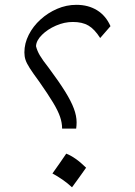

<svg xmlns="http://www.w3.org/2000/svg" viewBox="-20 -772 561 799"><path d="M439.8 -663.1Q420.5 -706.7 384 -729.3Q347.5 -751.9 297.8 -751.9Q256.4 -751.9 217.8 -735.3Q179.3 -718.7 148.5 -690.7Q117.6 -662.7 99.6 -627.1Q81.5 -591.5 81.5 -553.9Q81.5 -537.4 86.1 -523.2Q90.7 -509 103.7 -488.6Q116.8 -468.1 142.9 -432.7Q180 -379.8 200.7 -345.4Q221.4 -311 229.9 -286Q238.5 -261 238.5 -236.8H297Q298.8 -250 298.8 -263.1Q298.8 -289.4 287.5 -319.9Q276.3 -350.4 251 -391.2Q225.7 -431.9 183.4 -488.8Q157.1 -522.2 145.8 -541.5Q134.4 -560.9 129.9 -579.8Q131 -603.6 154.5 -626.8Q177.9 -650.1 212.7 -665.3Q247.5 -680.6 283.2 -680.6Q322.5 -680.6 348.1 -665.6Q373.6 -650.6 396.9 -613.8ZM255.7 -132.6Q241.1 -111.1 227.1 -91Q213.1 -70.8 198.2 -50.1Q219.9 -38.5 240.7 -24Q261.5 -9.5 279.7 7.4Q295.1 -13.3 309.6 -33.7Q324.1 -54.1 338.3 -74.1Q315.4 -96.7 294.9 -111Q274.5 -125.3 255.7 -132.6Z"/></svg>

Font: Pinar-VF
Style: Regular
Weight: 300
Designer: Amin Abedi
Version: Version 3.0